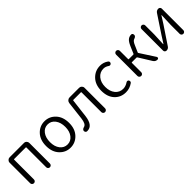

<svg xmlns="http://www.w3.org/2000/svg" viewBox="281 -1729 2917 2917"><g transform="rotate(-45 1739.5 -271.0)"><path d="M94.7 -40V-482.4Q94.7 -505.9 111.8 -522.9Q128.9 -540 152.3 -540H460.9Q485.4 -540 502 -522.9Q518.6 -505.9 518.6 -482.4V-40Q518.6 -23.4 506.8 -11.7Q495.1 0 478.5 0Q461.9 0 450.2 -11.7Q438.5 -23.4 438.5 -40V-465.8Q438.5 -472.7 430.7 -472.7H183.6Q175.8 -472.7 175.8 -465.8V-40Q175.8 -23.4 164.1 -11.7Q152.3 0 135.7 0Q119.1 0 106.9 -11.7Q94.7 -23.4 94.7 -40Z M665 -268.6Q665 -399.4 737.3 -476.6Q809.6 -553.7 913.6 -553.7Q1017.6 -553.7 1089.8 -476.6Q1162.1 -399.4 1162.1 -268.6Q1162.1 -140.6 1089.4 -64Q1016.6 12.7 913.1 12.7Q809.6 12.7 737.3 -64Q665 -140.6 665 -268.6ZM1078.1 -268.6Q1078.1 -365.2 1032.2 -425.3Q986.3 -485.4 913.6 -485.4Q840.8 -485.4 794.9 -425.3Q749 -365.2 749 -268.6Q749 -172.9 794.9 -113.8Q840.8 -54.7 913.6 -54.7Q986.3 -54.7 1032.2 -114.3Q1078.1 -173.8 1078.1 -268.6Z M1272.5 12.7Q1267.6 12.7 1263.7 12.7Q1247.1 11.7 1239.3 -2Q1232.4 -11.7 1232.4 -23.4Q1232.4 -27.3 1233.4 -32.2Q1239.3 -57.6 1279.3 -67.4Q1328.1 -80.1 1340.8 -185.5Q1344.7 -218.8 1356.9 -322.3Q1369.1 -425.8 1376 -482.4Q1378.9 -506.8 1397.5 -523.4Q1416 -540 1440.4 -540H1646.5Q1669.9 -540 1687 -522.9Q1704.1 -505.9 1704.1 -482.4V-40Q1704.1 -23.4 1691.9 -11.7Q1679.7 0 1663.1 0Q1646.5 0 1634.8 -11.7Q1623 -23.4 1623 -40V-465.8Q1623 -472.7 1615.2 -472.7H1454.1Q1447.3 -472.7 1446.3 -465.8Q1421.9 -256.8 1410.2 -166Q1387.7 12.7 1272.5 12.7Z M2102.5 12.7Q1993.2 12.7 1922.4 -63Q1851.6 -138.7 1851.6 -268.6Q1851.6 -399.4 1926.3 -476.6Q2001 -553.7 2108.4 -553.7Q2181.6 -553.7 2240.2 -510.7Q2252 -502.9 2253.4 -488.3Q2254.9 -473.6 2245.1 -461.9Q2236.3 -451.2 2222.2 -449.7Q2208 -448.2 2197.3 -457Q2157.2 -485.4 2112.3 -485.4Q2035.2 -485.4 1985.4 -425.3Q1935.5 -365.2 1935.5 -269Q1935.5 -172.9 1983.9 -113.8Q2032.2 -54.7 2109.4 -54.7Q2163.1 -54.7 2214.8 -89.8Q2225.6 -97.7 2238.8 -95.7Q2252 -93.8 2258.8 -83Q2264.6 -74.2 2264.6 -63.5Q2264.6 -60.5 2264.6 -57.6Q2262.7 -43.9 2252 -36.1Q2183.6 12.7 2102.5 12.7Z M2655.3 -291Q2652.3 -284.2 2656.2 -278.3L2812.5 -37.1Q2816.4 -31.2 2816.4 -24.4Q2816.4 -18.6 2813.5 -12.7Q2806.6 0 2792 0Q2748 0 2724.6 -38.1L2597.7 -242.2Q2593.8 -248 2585.9 -248H2488.3Q2480.5 -248 2480.5 -240.2V-40Q2480.5 -23.4 2468.8 -11.7Q2457 0 2440.4 0Q2423.8 0 2411.6 -11.7Q2399.4 -23.4 2399.4 -40V-499Q2399.4 -516.6 2411.6 -528.3Q2423.8 -540 2440.4 -540Q2457 -540 2468.8 -528.3Q2480.5 -516.6 2480.5 -499V-321.3Q2480.5 -314.5 2488.3 -314.5H2584Q2591.8 -314.5 2594.7 -320.3L2645.5 -438.5Q2673.8 -502.9 2703.6 -527.8Q2733.4 -552.7 2775.4 -553.7Q2776.4 -553.7 2777.3 -553.7Q2792 -553.7 2800.8 -541Q2806.6 -530.3 2806.6 -518.6Q2806.6 -514.6 2806.6 -509.8Q2800.8 -483.4 2760.7 -471.7Q2728.5 -461.9 2702.1 -397.5Z M2985.4 0Q2969.7 0 2958.5 -10.7Q2947.3 -21.5 2947.3 -37.1V-501Q2947.3 -516.6 2959 -528.3Q2970.7 -540 2986.8 -540Q3002.9 -540 3014.6 -528.3Q3026.4 -516.6 3026.4 -501V-303.7Q3026.4 -260.7 3017.6 -106.4Q3017.6 -103.5 3020 -103.5Q3022.5 -103.5 3023.4 -106.4Q3033.2 -122.1 3059.6 -162.6Q3085.9 -203.1 3095.7 -219.7L3287.1 -508.8Q3308.6 -540 3346.7 -540Q3362.3 -540 3373.5 -528.8Q3384.8 -517.6 3384.8 -502V-39.1Q3384.8 -23.4 3373 -11.7Q3361.3 0 3345.2 0Q3329.1 0 3317.4 -11.7Q3305.7 -23.4 3305.7 -39.1V-235.4Q3305.7 -252 3313.5 -433.6Q3313.5 -435.5 3311.5 -435.5Q3309.6 -435.5 3308.6 -434.6Q3252.9 -347.7 3236.3 -320.3L3043 -31.2Q3022.5 0 2985.4 0Z"/></g></svg>

Font: Gen Jyuu Gothic P Normal
Style: Regular
Weight: 300
Designer: [Source Han Sans]
Ryoko NISHIZUKA  (kana & ideographs); Paul D. Hunt (Latin, Greek & Cyrillic); Wenlong ZHANG  (bopomofo
Version: Version 1.002.20150607